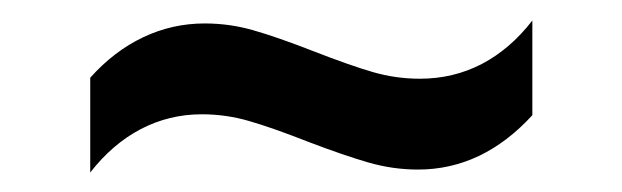

<svg xmlns="http://www.w3.org/2000/svg" viewBox="-20 -449 616 190"><path d="M182.6 -425.8Q207.5 -425.8 231.2 -418.9Q254.9 -412.1 290 -398.4Q326.2 -384.3 348.9 -377.7Q371.6 -371.1 395.5 -371.1Q428.7 -371.1 456.8 -385.7Q484.9 -400.4 506.8 -428.7V-335Q457.5 -281.2 393.6 -281.2Q368.7 -281.2 344.2 -288.3Q319.8 -295.4 285.2 -308.6Q249 -322.8 226.3 -329.3Q203.6 -335.9 179.7 -335.9Q147.5 -335.9 119.4 -321.3Q91.3 -306.6 69.3 -278.3V-372.1Q92.8 -398.4 121.6 -412.1Q150.4 -425.8 182.6 -425.8Z"/></svg>

Font: Pretendard GOV Medium
Style: Regular
Weight: 500
Designer: Base glyphs from Inter by Rasmus Andersson; Hangeul glyphs from Noto Sans CJK(Source Han Sans) by Jang Soo-young and Kan
Foundry: Kil Hyung-jin
Version: Version 1.309